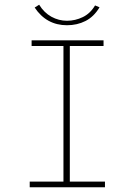

<svg xmlns="http://www.w3.org/2000/svg" viewBox="-20 -794 590 814"><path d="M106 0V-24H249V-599H114V-623H419V-599H276V-24H425V0ZM383 -771 402 -763Q378 -723 342.5 -705Q307 -687 264 -687Q177 -687 127 -762L146 -774Q167 -740 198 -723Q229 -706 264 -706Q299 -706 331 -721.5Q363 -737 383 -771Z"/></svg>

Font: Inconsolata SemiExpanded ExtraLight
Style: Regular
Weight: 200
Width: 6
Monospace: yes
Designer: Raph Levien, Cyreal, Brenton Simpson
Foundry: Raph Levien, Cyreal, Google
Version: Version 3.001; ttfautohint (v1.8.2.53-6de2)